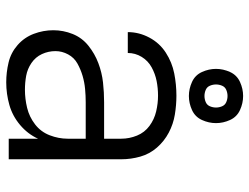

<svg xmlns="http://www.w3.org/2000/svg" viewBox="-112 -680 800 616"><g transform="rotate(90 288.0 -372.0)"><path d="M244 8Q281 8 316.5 -2Q352 -12 381 -36.5Q410 -61 425 -94V0H491V-361Q491 -392 482.5 -422Q474 -452 453.5 -475.5Q433 -499 405.5 -513.5Q378 -528 347.5 -533Q317 -538 287 -538Q251 -538 215.5 -531Q180 -524 149 -504Q118 -484 100.5 -451Q83 -418 83 -382H150Q150 -406 162.5 -426.5Q175 -447 196 -458.5Q217 -470 240 -474.5Q263 -479 287 -479Q312 -479 337.5 -473Q363 -467 384 -451.5Q405 -436 415 -411.5Q425 -387 425 -361V-306H308Q276 -306 244.5 -302.5Q213 -299 182.5 -287.5Q152 -276 126.5 -255.5Q101 -235 89 -205Q77 -175 77 -143Q77 -111 88.5 -80.5Q100 -50 124.5 -28.5Q149 -7 180.5 0.5Q212 8 244 8ZM268 -52Q245 -52 223 -56Q201 -60 182 -73Q163 -86 153.5 -106.5Q144 -127 144 -150Q144 -171 154.5 -190.5Q165 -210 184 -220.5Q203 -231 223.5 -237Q244 -243 265.5 -245Q287 -247 308 -247H425V-189Q425 -160 414 -131.5Q403 -103 379 -84.5Q355 -66 326 -59Q297 -52 268 -52ZM288 -578Q311 -578 333 -588Q355 -598 365 -620Q375 -642 375 -665Q375 -688 365 -710Q355 -732 333 -742Q311 -752 288 -752Q265 -752 243 -742Q221 -732 211 -710Q201 -688 201 -665Q201 -642 211 -620Q221 -598 243 -588Q265 -578 288 -578ZM288 -628Q278 -628 268.5 -632Q259 -636 255 -645.5Q251 -655 251 -665Q251 -675 255 -684.5Q259 -694 268.5 -698Q278 -702 288 -702Q298 -702 307.5 -698Q317 -694 321 -684.5Q325 -675 325 -665Q325 -655 321 -645.5Q317 -636 307.5 -632Q298 -628 288 -628Z"/></g></svg>

Font: Iosevka Sparkle Light
Style: Regular
Weight: 300
Designer: Belleve Invis
Foundry: Belleve Invis
Version: Version 4.5.0; ttfautohint (v1.8.3)